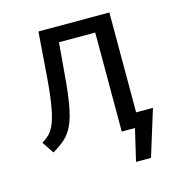

<svg xmlns="http://www.w3.org/2000/svg" viewBox="-101 -617 803 855"><g transform="rotate(-15 300.0 -189.0)"><path d="M479.5 -526.5V0H395.5V-456.5H228.5L216.5 -317.5Q209.5 -229.5 199.8 -174.2Q190 -119 174.5 -85Q159 -51 135.5 -29.8Q112 -8.5 77.5 11L41.5 -43Q60 -54.5 74.8 -68.8Q89.5 -83 101 -110Q112.5 -137 121.2 -185.5Q130 -234 136.5 -313.5L152.5 -526.5ZM557 -66 491 147H422L456.5 0H421L424 -66Z"/></g></svg>

Font: Fast_Mono
Style: Regular
Weight: 400
Monospace: yes
Designer: Carrois Corporate, Edenspiekermann AG, Nikita Prokopov
Foundry: Carrois Corporate, Edenspiekermann AG, Nikita Prokopov
Version: Version 5.002